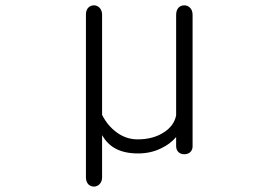

<svg xmlns="http://www.w3.org/2000/svg" viewBox="-20 -560 1040 719"><path d="M362.3 104.5V-53.7Q380.9 -21.5 410.2 -4.9Q444.3 14.6 497.1 14.6Q544.9 14.6 584 -4.9Q617.2 -20.5 639.6 -46.9V-12.7Q639.6 1 648.4 9.8Q657.2 17.6 669.9 17.6Q682.6 17.6 691.4 10.7Q701.2 2 701.2 -11.7V-503.9Q701.2 -521.5 691.4 -531.2Q682.6 -540 669.9 -540Q657.2 -540 648.4 -531.2Q639.6 -521.5 639.6 -503.9V-127.9Q631.8 -88.9 593.8 -64.5Q553.7 -38.1 495.1 -38.1Q453.1 -38.1 418 -63.5Q382.8 -88.9 362.3 -129.9V-504.9Q362.3 -521.5 352.5 -531.2Q343.8 -540 332 -540Q319.3 -540 310.5 -531.2Q301.8 -522.5 301.8 -504.9V104.5Q301.8 120.1 310.5 129.9Q319.3 138.7 332 138.7Q343.8 138.7 352.5 129.9Q362.3 120.1 362.3 104.5Z"/></svg>

Font: GulimChe
Style: Regular
Weight: 400
Monospace: yes
Version: Version 2.21